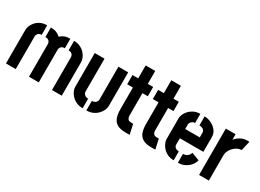

<svg xmlns="http://www.w3.org/2000/svg" viewBox="-28 -1359 2722 2009"><g transform="rotate(30 1333.0 -354.0)"><path d="M316 0V-393Q316 -415 302 -430.5Q288 -446 257 -446V-561Q298 -561 326 -549.5Q354 -538 375 -518Q396 -538 424 -549.5Q452 -561 492 -561V-446Q461 -446 447.5 -430Q434 -414 434 -393V0ZM38 0V-408Q38 -429 48.5 -455Q59 -481 80.5 -505.5Q102 -530 134.5 -545.5Q167 -561 212 -561V-446Q182 -446 169 -429Q156 -412 156 -393V0ZM594 0V-393Q594 -416 580.5 -431Q567 -446 537 -446V-561Q581 -561 614 -545Q647 -529 669 -504.5Q691 -480 701.5 -453.5Q712 -427 712 -408V0Z M1012 5V-110Q1034 -110 1047.5 -118.5Q1061 -127 1067.5 -138.5Q1074 -150 1074 -162V-559H1192V-149Q1192 -129 1181 -103Q1170 -77 1147 -52Q1124 -27 1090.5 -11Q1057 5 1012 5ZM967 5Q923 5 889 -11Q855 -27 832.5 -51Q810 -75 799 -101.5Q788 -128 788 -148V-559H906V-162Q906 -151 912.5 -139Q919 -127 932.5 -118.5Q946 -110 967 -110Z M1481 0Q1415 0 1378.5 -22.5Q1342 -45 1328 -86Q1314 -127 1314 -182V-446H1245V-557H1314V-713H1430V-557H1495V-445H1430V-172Q1430 -152 1440.5 -135.5Q1451 -119 1483 -119H1506L1532 0Z M1791 0Q1725 0 1688.5 -22.5Q1652 -45 1638 -86Q1624 -127 1624 -182V-446H1555V-557H1624V-713H1740V-557H1805V-445H1740V-172Q1740 -152 1750.5 -135.5Q1761 -119 1793 -119H1816L1842 0Z M2064 0Q2020 0 1987.5 -16Q1955 -32 1933 -56.5Q1911 -81 1900 -107Q1889 -133 1889 -152V-409Q1889 -429 1900 -454.5Q1911 -480 1933 -504Q1955 -528 1987.5 -544Q2020 -560 2063 -560V-450Q2045 -450 2032.5 -442Q2020 -434 2012.5 -422.5Q2005 -411 2005 -401V-344H2181V-400Q2181 -418 2171 -429.5Q2161 -441 2146 -446Q2131 -451 2115 -451V-560Q2155 -560 2195 -541Q2235 -522 2262 -488.5Q2289 -455 2289 -410V-232H2005V-152Q2005 -143 2011 -132.5Q2017 -122 2030.5 -114.5Q2044 -107 2064 -107ZM2115 0V-107Q2139 -107 2155 -115.5Q2171 -124 2181 -137.5Q2191 -151 2195 -166L2290 -130Q2283 -98 2259.5 -68Q2236 -38 2199 -19Q2162 0 2115 0Z M2371 0V-560H2489V-493Q2500 -508 2519.5 -524Q2539 -540 2566 -552Q2593 -564 2623 -564Q2630 -564 2638 -564Q2646 -564 2654 -564L2627 -448Q2592 -448 2560.5 -426.5Q2529 -405 2509 -372.5Q2489 -340 2489 -306V0Z"/></g></svg>

Font: Stick No Bills ExtraLight
Style: Bold
Weight: 700
Version: Version 2.000